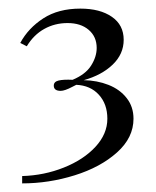

<svg xmlns="http://www.w3.org/2000/svg" viewBox="-20 -776 364 448"><path d="M268.6 -683.1Q268.6 -649.9 242.9 -625.2Q217.3 -600.6 175.3 -588.9Q206.5 -588.4 233.2 -577.9Q259.8 -567.4 275.6 -547.1Q291.5 -526.9 291.5 -499Q291.5 -454.6 252.9 -420.2Q214.4 -385.7 154.1 -366.9Q93.8 -348.1 31.7 -348.1V-365.2Q83 -366.7 128.9 -385Q174.8 -403.3 202.6 -433.3Q230.5 -463.4 230.5 -499Q230.5 -533.2 210.7 -554.9Q190.9 -576.7 157.7 -578.1Q161.1 -579.6 148.4 -573.2Q130.9 -564 121.6 -564Q105.5 -564 105.5 -576.2Q105.5 -585.4 116.7 -588.1Q127.9 -590.8 149.4 -589.8Q179.7 -602.5 192.6 -623Q205.6 -643.6 205.6 -664.1Q205.6 -690.4 187 -706.3Q168.5 -722.2 137.7 -722.2Q107.9 -722.2 83.3 -708.5Q58.6 -694.8 42.5 -668L27.3 -675.8Q45.9 -710.4 81.1 -733.2Q116.2 -755.9 167.5 -755.9Q213.4 -755.9 241 -736.8Q268.6 -717.8 268.6 -683.1Z"/></svg>

Font: TypoPRO Playfair Display
Style: Regular
Weight: 400
Designer: Claus Eggers Sørensen
Foundry: Claus Eggers Sørensen
Version: Version 1.004;PS 001.004;hotconv 1.0.70;makeotf.lib2.5.58329